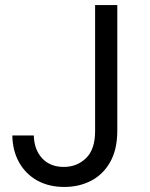

<svg xmlns="http://www.w3.org/2000/svg" viewBox="-20 -740 602 768"><path d="M237.3 7.8Q174.8 7.8 128.4 -18.3Q82 -44.4 56.2 -90.8Q30.3 -137.2 29.3 -198.2H115.2Q116.7 -141.1 148.7 -106.7Q180.7 -72.3 235.4 -72.3Q287.6 -72.3 324 -107.2Q360.4 -142.1 360.4 -215.8V-719.7H449.2V-217.8Q449.2 -142.6 421.1 -92.5Q393.1 -42.5 345 -17.3Q296.9 7.8 237.3 7.8Z"/></svg>

Font: Reddit Mono
Style: Regular
Weight: 400
Monospace: yes
Designer: Stephen Hutchings
Foundry: Reddit
Version: Version 1.014; ttfautohint (v1.8.4.7-5d5b)